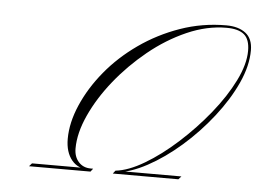

<svg xmlns="http://www.w3.org/2000/svg" viewBox="-40 -507 756 557"><g transform="rotate(5 337.5 -228.5)"><path d="M314 -9Q351 -13 397.5 -40.5Q444 -68 491.5 -111Q539 -154 579 -203.5Q619 -253 643 -301.5Q667 -350 667 -389Q667 -422 650.5 -436Q634 -450 599 -450Q542 -450 484 -424.5Q426 -399 374 -356.5Q322 -314 281.5 -263.5Q241 -213 217 -160.5Q193 -108 193 -63Q193 -39 206.5 -24Q220 -9 242 -9V-4Q206 -4 187 -27Q168 -50 168 -89Q168 -136 190.5 -188Q213 -240 252.5 -288Q292 -336 346 -374Q400 -412 464 -434.5Q528 -457 598 -457Q633 -457 654 -441Q675 -425 675 -391Q675 -346 652 -295.5Q629 -245 589.5 -194.5Q550 -144 502.5 -102.5Q455 -61 406 -34.5Q357 -8 314 -4ZM71 -9H249L242 0H63ZM498 0H307L314 -9H506Z"/></g></svg>

Font: Ballet 24pt
Style: Regular
Weight: 400
Designer: Maximiliano R. Sproviero
Foundry: Omnibus-Type
Version: Version 1.100